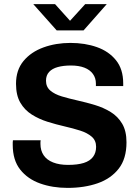

<svg xmlns="http://www.w3.org/2000/svg" viewBox="-20 -905 681 935"><path d="M309 10Q236 10 175.5 -11.5Q115 -33 78.5 -79Q42 -125 42 -200Q42 -206 42 -211.5Q42 -217 43 -222H178Q177 -217 177 -213Q177 -209 177 -204Q177 -172 192.5 -149Q208 -126 238.5 -114Q269 -102 311 -102Q358 -102 388 -111.5Q418 -121 433 -141Q448 -161 448 -190Q448 -221 426.5 -239.5Q405 -258 370.5 -269Q336 -280 294.5 -289.5Q253 -299 211.5 -312Q170 -325 135 -347Q100 -369 79 -405Q58 -441 58 -497Q58 -564 94.5 -608Q131 -652 191.5 -674Q252 -696 323 -696Q394 -696 452 -675.5Q510 -655 545 -611.5Q580 -568 580 -499V-486H447V-498Q447 -525 432.5 -545Q418 -565 391 -575.5Q364 -586 325 -586Q289 -586 261.5 -578.5Q234 -571 219 -554.5Q204 -538 204 -512Q204 -482 225 -464Q246 -446 281 -435.5Q316 -425 358.5 -415.5Q401 -406 442.5 -393.5Q484 -381 519 -359.5Q554 -338 575 -302.5Q596 -267 596 -212Q596 -132 558 -83.5Q520 -35 455.5 -12.5Q391 10 309 10ZM256 -757 142 -885H248L338 -785H304L395 -885H500L387 -757Z"/></svg>

Font: Chivo Medium SemiBold
Style: Regular
Weight: 600
Version: Version 2.002